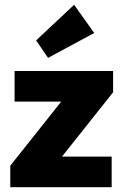

<svg xmlns="http://www.w3.org/2000/svg" viewBox="-20 -783 521 803"><path d="M23 -90 267 -397H453L209 -90ZM23 0V-90L132 -128H447V0ZM41 -358V-486H453V-397L345 -358ZM181 -541 131 -614 290 -763 374 -645Z"/></svg>

Font: Outfit Thin
Style: Bold
Weight: 700
Version: Version 1.100;gftools[0.9.27]